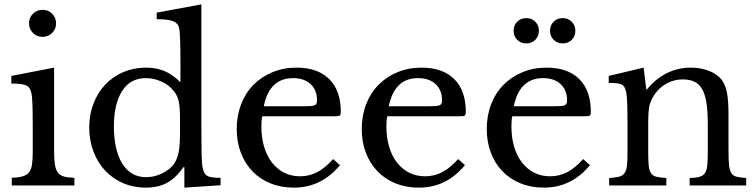

<svg xmlns="http://www.w3.org/2000/svg" viewBox="-20 -850 3464 880"><path d="M228 -159Q228 -120 231.5 -96.5Q235 -73 245 -59.5Q255 -46 273 -41Q291 -36 321 -35V0H34V-35Q64 -36 83 -41.5Q102 -47 112.5 -59.5Q123 -72 126.5 -94.5Q130 -117 130 -152V-280Q130 -338 128.5 -375.5Q127 -413 123 -427Q118 -450 100 -458.5Q82 -467 32 -467V-502L228 -540ZM113 -743Q113 -769 131 -787Q149 -805 175 -805Q201 -805 219 -787Q237 -769 237 -743Q237 -717 219 -699Q201 -681 175 -681Q149 -681 131 -699Q113 -717 113 -743Z M825 -84H821Q785 -33 744.5 -11.5Q704 10 649 10Q592 10 544.5 -10.5Q497 -31 462.5 -67.5Q428 -104 408.5 -155Q389 -206 389 -266Q389 -325 408.5 -375.5Q428 -426 462.5 -462.5Q497 -499 545 -519.5Q593 -540 649 -540Q697 -540 734.5 -524Q772 -508 807 -473V-575Q807 -632 805.5 -670Q804 -708 801 -722Q796 -744 773 -753Q750 -762 698 -762V-792L903 -830V-253Q903 -184 904 -139.5Q905 -95 910 -76Q913 -64 917.5 -56Q922 -48 930.5 -43.5Q939 -39 953.5 -37Q968 -35 991 -35V-1L825 10ZM805 -305Q805 -357 799.5 -384Q794 -411 778 -431Q755 -461 719.5 -476.5Q684 -492 649 -492Q577 -492 539.5 -432.5Q502 -373 502 -271Q502 -218 511.5 -175Q521 -132 539.5 -101.5Q558 -71 585.5 -54.5Q613 -38 649 -38Q667 -38 685.5 -42Q704 -46 721.5 -54.5Q739 -63 754 -74.5Q769 -86 779 -101Q793 -123 799 -154Q805 -185 805 -239Z M1538 -93Q1453 10 1327 10Q1268 10 1220 -9.5Q1172 -29 1137.5 -64.5Q1103 -100 1084 -149.5Q1065 -199 1065 -259Q1065 -320 1085 -372Q1105 -424 1141.5 -461Q1178 -498 1228.5 -519Q1279 -540 1339 -540Q1436 -540 1489 -487.5Q1542 -435 1542 -337Q1542 -323 1536.5 -320Q1531 -317 1511 -317H1182Q1180 -309 1179 -297.5Q1178 -286 1178 -272Q1178 -220 1190.5 -177.5Q1203 -135 1226.5 -105Q1250 -75 1282.5 -58.5Q1315 -42 1355 -42Q1397 -42 1433 -60.5Q1469 -79 1507 -121ZM1373 -363Q1393 -363 1405 -364Q1417 -365 1423 -368Q1429 -371 1431 -376.5Q1433 -382 1433 -391Q1433 -437 1403.5 -464.5Q1374 -492 1323 -492Q1215 -492 1189 -363Z M2111 -93Q2026 10 1900 10Q1841 10 1793 -9.5Q1745 -29 1710.5 -64.5Q1676 -100 1657 -149.5Q1638 -199 1638 -259Q1638 -320 1658 -372Q1678 -424 1714.5 -461Q1751 -498 1801.5 -519Q1852 -540 1912 -540Q2009 -540 2062 -487.5Q2115 -435 2115 -337Q2115 -323 2109.5 -320Q2104 -317 2084 -317H1755Q1753 -309 1752 -297.5Q1751 -286 1751 -272Q1751 -220 1763.5 -177.5Q1776 -135 1799.5 -105Q1823 -75 1855.5 -58.5Q1888 -42 1928 -42Q1970 -42 2006 -60.5Q2042 -79 2080 -121ZM1946 -363Q1966 -363 1978 -364Q1990 -365 1996 -368Q2002 -371 2004 -376.5Q2006 -382 2006 -391Q2006 -437 1976.5 -464.5Q1947 -492 1896 -492Q1788 -492 1762 -363Z M2684 -93Q2599 10 2473 10Q2414 10 2366 -9.5Q2318 -29 2283.5 -64.5Q2249 -100 2230 -149.5Q2211 -199 2211 -259Q2211 -320 2231 -372Q2251 -424 2287.5 -461Q2324 -498 2374.5 -519Q2425 -540 2485 -540Q2582 -540 2635 -487.5Q2688 -435 2688 -337Q2688 -323 2682.5 -320Q2677 -317 2657 -317H2328Q2326 -309 2325 -297.5Q2324 -286 2324 -272Q2324 -220 2336.5 -177.5Q2349 -135 2372.5 -105Q2396 -75 2428.5 -58.5Q2461 -42 2501 -42Q2543 -42 2579 -60.5Q2615 -79 2653 -121ZM2519 -363Q2539 -363 2551 -364Q2563 -365 2569 -368Q2575 -371 2577 -376.5Q2579 -382 2579 -391Q2579 -437 2549.5 -464.5Q2520 -492 2469 -492Q2361 -492 2335 -363ZM2334 -709Q2334 -734 2350.5 -750.5Q2367 -767 2392 -767Q2417 -767 2433.5 -750.5Q2450 -734 2450 -709Q2450 -684 2433.5 -667.5Q2417 -651 2392 -651Q2367 -651 2350.5 -667.5Q2334 -684 2334 -709ZM2501 -709Q2501 -734 2517.5 -750.5Q2534 -767 2559 -767Q2584 -767 2600.5 -750.5Q2617 -734 2617 -709Q2617 -684 2600.5 -667.5Q2584 -651 2559 -651Q2534 -651 2517.5 -667.5Q2501 -684 2501 -709Z M2951 -157Q2951 -116 2953 -92.5Q2955 -69 2963.5 -56.5Q2972 -44 2988.5 -40Q3005 -36 3034 -34V0H2772V-34Q2800 -36 2816.5 -40Q2833 -44 2842 -56Q2851 -68 2853.5 -90Q2856 -112 2856 -150V-283Q2856 -402 2850 -428Q2847 -441 2842.5 -449.5Q2838 -458 2829 -462.5Q2820 -467 2806 -468.5Q2792 -470 2770 -470V-502L2930 -540L2942 -441H2946Q2984 -488 3035 -514Q3086 -540 3146 -540Q3192 -540 3230 -525Q3268 -510 3288 -484Q3305 -461 3312 -424.5Q3319 -388 3319 -324V-157Q3319 -116 3321.5 -92.5Q3324 -69 3332 -56.5Q3340 -44 3356.5 -40Q3373 -36 3400 -34V0H3141V-34Q3169 -35 3185.5 -39.5Q3202 -44 3210.5 -56Q3219 -68 3221.5 -90.5Q3224 -113 3224 -150V-282Q3224 -339 3218 -378Q3212 -417 3198.5 -441Q3185 -465 3163 -475.5Q3141 -486 3110 -486Q3065 -486 3027.5 -462.5Q2990 -439 2969 -398Q2964 -388 2960.5 -379Q2957 -370 2955 -358Q2953 -346 2952 -330.5Q2951 -315 2951 -291Z"/></svg>

Font: Libre Baskerville
Style: Regular
Weight: 400
Designer: Pablo Impallari, Rodrigo Fuenzalida
Foundry: Pablo Impallari, Rodrigo Fuenzalida
Version: Version 1.000; ttfautohint (v0.93) -l 8 -r 50 -G 200 -x 14 -